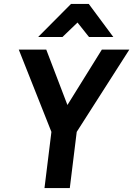

<svg xmlns="http://www.w3.org/2000/svg" viewBox="-20 -951 674 971"><path d="M339 -931H429L553 -764H430L372 -837L296 -764H173ZM205 0 240 -284 75 -700H214L321 -420L495 -700H634L368 -284L333 0Z"/></svg>

Font: Haskoy Bold
Style: Italic
Weight: 700
Designer: Ertekin Erdin
Foundry: Ertekin Erdin
Version: Version 2.000; ttfautohint (v1.8.4.7-5d5b)